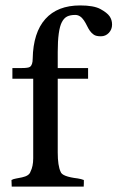

<svg xmlns="http://www.w3.org/2000/svg" viewBox="-20 -691 435 711"><path d="M23.4 0Q22.5 -13.7 22.5 -24.4Q29.3 -28.3 40 -30Q50.8 -31.7 61.5 -34.2Q88.4 -40 92.8 -55.2Q103 -74.7 103 -105V-399.4H25.9V-439H59.6Q85 -439 90.8 -443.4Q101.1 -450.2 101.1 -474.1Q103 -570.3 147.9 -620.6Q192.9 -670.9 276.9 -670.9Q327.1 -670.9 351.8 -657.5Q376.5 -644 385.7 -630.9Q395 -617.7 395 -599.9Q395 -582 383.1 -569.3Q371.1 -556.6 353.5 -556.6Q335.9 -556.6 327.4 -562.5Q318.8 -568.4 312.7 -577.1Q306.6 -585.9 301.8 -596.2Q296.9 -606.4 291 -615.2Q277.3 -635.7 258.8 -635.7Q240.2 -635.7 228.5 -629.9Q216.8 -624 209 -608.9Q193.8 -579.6 193.8 -498.5V-439H306.2V-399.4H193.8V-126.5Q193.8 -77.1 204.6 -54.7Q210 -37.1 267.6 -30.3Q280.8 -28.3 290.5 -24.4V-12.7Q290.5 -6.8 290 0Z"/></svg>

Font: RadleyRegular
Style: Regular
Weight: 400
Designer: vernon adams
Foundry: vernon adams
Version: Version 1.000;PS 001.001;hotconv 1.0.56